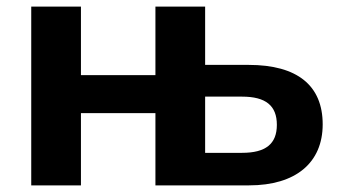

<svg xmlns="http://www.w3.org/2000/svg" viewBox="-20 -559 1026 579"><path d="M224.1 0V-217.8H448.7V0H731C872.1 0 953.1 -68.4 953.1 -184.1C953.1 -300.8 877 -363.3 730 -363.3H598.6V-539.1H448.7V-332.5H224.1V-539.1H74.2V0ZM598.6 -267.6H710C781.7 -267.6 814.9 -240.2 814.9 -182.6C814.9 -125 781.2 -98.1 710 -98.1H598.6Z"/></svg>

Font: Winston
Style: Bold
Weight: 700
Designer: Vernon Adams, Kim Jin-seong, David Berlow, Cristiano Sobral
Foundry: The Winston Project Authors
Version: Version 3.004